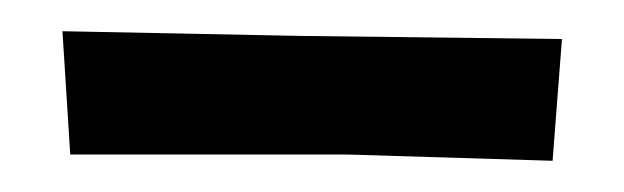

<svg xmlns="http://www.w3.org/2000/svg" viewBox="-20 -391 400 123"><path d="M172 -368 340 -366 334 -288 203 -292H25L20 -371Z"/></svg>

Font: Underdog
Style: Regular
Weight: 400
Designer: Sergey Steblina
Foundry: Sergey Steblina, Jovanny Lemonad
Version: Version 1.001; ttfautohint (v0.9)